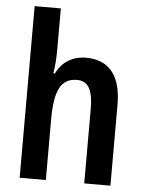

<svg xmlns="http://www.w3.org/2000/svg" viewBox="-54 -803 638 847"><g transform="rotate(5 265.0 -380.0)"><path d="M181 -576V-760H65V0H181V-268C181 -392 206 -452 280 -452C329 -452 351 -414 351 -331V0H467V-360C467 -487 413 -553 311 -553C253 -553 205 -525 180 -472H173C178 -501 181 -537 181 -576Z"/></g></svg>

Font: Noto Sans Ethiopic Cond SemBd
Style: Regular
Weight: 600
Width: 3
Designer: Monotype Design Team
Foundry: Monotype Imaging Inc.
Version: Version 2.102